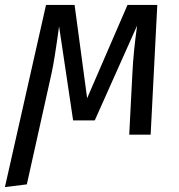

<svg xmlns="http://www.w3.org/2000/svg" viewBox="-44 -547 729 780"><path d="M568 0H481L494 -252Q498 -335 513 -443L341 -58H253L196 -440Q177 -300 165 -247L65 202L-24 213L143 -527H259L310 -148L474 -527H595Z"/></svg>

Font: Fira Sans
Style: Italic
Weight: 400
Italic angle: -8°
Designer: bBox Type GmbH & Carrois Corporate GbR & Edenspiekermann AG
Foundry: bBox Type GmbH & Carrois Corporate GbR & Edenspiekermann AG
Version: Version 4.301